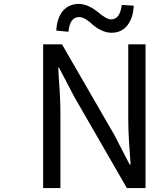

<svg xmlns="http://www.w3.org/2000/svg" viewBox="-20 -959 762 979"><path d="M200 0V-733H296L563 -271L641 -120H646L642 -177L638 -235Q634 -295 634 -352V-733H722V0H627L360 -463L281 -614H277L280 -558L284 -501Q288 -440 288 -385V0ZM454 -832 437 -847Q435 -848 428.5 -853Q422 -858 419 -860Q400 -872 383 -872Q336 -872 329 -797L267 -803Q270 -865 300 -903Q332 -939 381 -939Q426 -939 476 -900Q523 -860 546 -860Q592 -860 601 -934L662 -930Q659 -867 629 -829Q599 -792 549 -792Q503 -792 454 -832Z"/></svg>

Font: Source Han Sans Regular
Style: Regular
Weight: 400
Designer: Ryoko NISHIZUKA  (kana & ideographs); Paul D. Hunt (Latin, Greek & Cyrillic); Wenlong ZHANG  (bopomofo); Sandoll Communi
Foundry: Adobe Systems Incorporated
Version: Version 1.00 January 18, 2024, initial release